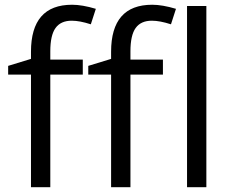

<svg xmlns="http://www.w3.org/2000/svg" viewBox="-20 -785 972 805"><path d="M663.1 -472.2H526.9V0H445.8V-472.2H350.1V-508.8L445.8 -538.1V-567.9Q445.8 -765.1 618.2 -765.1Q660.6 -765.1 717.8 -748L696.8 -683.1Q649.9 -698.2 616.7 -698.2Q570.8 -698.2 548.8 -667.7Q526.9 -637.2 526.9 -569.8V-535.2H663.1ZM327.1 -472.2H190.9V0H109.9V-472.2H14.2V-508.8L109.9 -538.1V-567.9Q109.9 -765.1 282.2 -765.1Q324.7 -765.1 381.8 -748L360.8 -683.1Q314 -698.2 280.8 -698.2Q234.9 -698.2 212.9 -667.7Q190.9 -637.2 190.9 -569.8V-535.2H327.1ZM845.2 0H764.2V-759.8H845.2Z"/></svg>

Font: f05545470
Style: Regular
Weight: 400
Foundry: Ascender Corporation
Version: Version 1.10